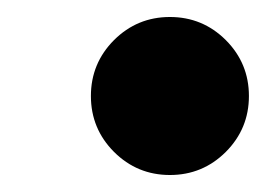

<svg xmlns="http://www.w3.org/2000/svg" viewBox="-20 -538 313 226"><path d="M87 -425Q87 -463.5 114.2 -490.8Q141.5 -518 180 -518Q218.5 -518 245.8 -490.8Q273 -463.5 273 -425Q273 -386.5 245.8 -359.2Q218.5 -332 180 -332Q141.5 -332 114.2 -359.2Q87 -386.5 87 -425Z"/></svg>

Font: Besley* Narrow
Style: Bold Italic
Weight: 700
Width: 4
Italic angle: -13°
Designer: Owen Earl
Foundry: indestructible type*
Version: Version 3.000; ttfautohint (v1.8.3)